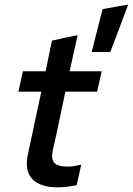

<svg xmlns="http://www.w3.org/2000/svg" viewBox="-20 -818 585 846"><path d="M432 -778Q461 -783 488.5 -788Q516 -793 545 -798Q525 -745 505.5 -693Q486 -641 466 -589H384ZM103 -138Q118 -208 132.5 -276.5Q147 -345 162 -414H61Q66 -437 71 -459Q76 -481 81 -504H181Q188 -538 195 -571.5Q202 -605 209 -639Q238 -646 265.5 -651.5Q293 -657 322 -663Q313 -624 304.5 -584Q296 -544 287 -504H428Q423 -481 418 -459Q413 -437 408 -414H268Q254 -350 241 -285.5Q228 -221 213 -158Q204 -118 219 -101Q234 -84 278 -84Q292 -84 305 -86Q318 -88 338 -93Q333 -70 328 -47.5Q323 -25 318 -2Q303 1 282.5 4Q262 7 245 7Q238 8 232 7.5Q226 7 220 7Q150 4 119 -33Q88 -70 103 -138Z"/></svg>

Font: Rosa Sans Medium
Style: Italic
Weight: 500
Italic angle: -12°
Designer: Pentagram / MCKL
Foundry: Pentagram / MCKL
Version: Version 1.005;September 16, 2019;FontCreator 11.5.0.2425 64-